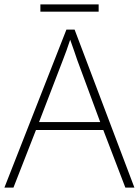

<svg xmlns="http://www.w3.org/2000/svg" viewBox="-20 -850 630 870"><path d="M427 -830H163V-797H427ZM548 0H589L318 -716H281L0 0H41L143 -261H448ZM330 -578 434 -297H157L265 -578C275 -604 288 -638 298 -670C310 -636 323 -600 330 -578Z"/></svg>

Font: Noto Sans Georgian ExtraLight
Style: Regular
Weight: 200
Designer: Monotype Design Team, Akaki Razmadze
Foundry: Google LLC
Version: Version 2.005